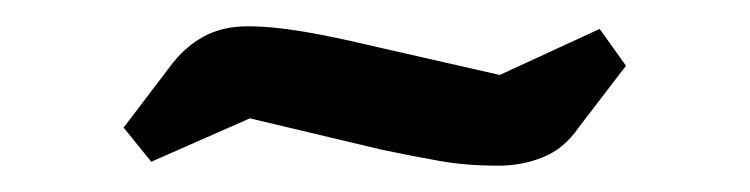

<svg xmlns="http://www.w3.org/2000/svg" viewBox="-20 -355 570 146"><path d="M359 -229Q335 -229 315 -232.5Q295 -236 271 -241L170 -265L95 -232L74 -258L109 -304Q120 -319 134.5 -327Q149 -335 168 -335Q187 -335 210.5 -331Q234 -327 259 -321L360 -298L436 -333L456 -305L420 -258Q409 -242 393 -235.5Q377 -229 359 -229Z"/></svg>

Font: Faustina
Style: Italic
Weight: 400
Italic angle: -8°
Designer: Alfonso Garcia
Foundry: http://www.omnibus-type.com
Version: Version 1.200